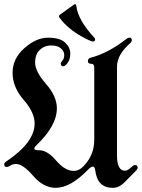

<svg xmlns="http://www.w3.org/2000/svg" viewBox="-39 -901 687 931"><path d="M0 0ZM252 -830.1 317.9 -877.4Q322.3 -880.9 325.2 -880.9Q330.1 -880.9 331.1 -872.6Q338.4 -805.2 417.5 -719.2Q422.4 -713.9 422.4 -710.4Q422.4 -699.7 411.6 -699.7Q401.4 -699.7 357.9 -723.6Q290 -761.2 250 -814.5Q247.1 -818.4 247.1 -822.5Q247.1 -826.7 252 -830.1ZM-18.6 -103.5Q-18.6 -111.3 -9.8 -117.2Q128.9 -210 128.9 -302.2Q128.9 -356 75.4 -417.2Q22 -478.5 22 -547.9Q22 -617.2 79.3 -667.7Q136.7 -718.3 194.1 -718.3Q251.5 -718.3 276.6 -694.6Q301.8 -670.9 301.8 -641.8Q301.8 -612.8 289.1 -596.2Q276.4 -579.6 267.6 -579.6Q255.9 -579.6 255.9 -592.3Q255.9 -598.6 264.2 -607.9Q272.5 -617.2 272.5 -634.8Q272.5 -652.3 256.1 -666.5Q239.7 -680.7 208.3 -680.7Q176.8 -680.7 154.1 -659.4Q131.3 -638.2 131.3 -596.4Q131.3 -554.7 184.1 -494.1Q236.8 -433.6 236.8 -376Q236.8 -291.5 137.7 -196.8Q127.4 -187 127.4 -179.7Q127.4 -172.4 151.9 -172.4Q190.4 -172.4 233.4 -122.3Q276.4 -72.3 318.4 -72.3Q345.2 -72.3 368.2 -97.2Q418 -150.4 418 -222.7V-574.2Q418 -591.8 402.6 -591.8Q387.2 -591.8 387.2 -604.7Q387.2 -617.7 400.4 -621.1Q485.8 -643.1 574.7 -712.9Q581.5 -718.3 588.4 -718.3Q600.1 -718.3 600.1 -706.5Q600.1 -698.7 591.8 -691.4Q528.3 -635.3 528.3 -578.1V-147.5Q528.3 -73.2 567.4 -73.2Q581.1 -73.2 601.6 -93.8Q608.4 -100.6 615.7 -100.6Q628.4 -100.6 628.4 -87.9Q628.4 -81.5 622.6 -75.7L564.9 -17.1Q538.6 9.8 507.3 9.8Q433.6 9.8 422.9 -74.2Q420.4 -93.3 411.4 -93.3Q402.3 -93.3 388.2 -78.6Q302.7 9.8 231.4 9.8Q171.9 9.8 122.1 -48.1Q72.3 -106 38.1 -106Q22.5 -106 6.8 -95.7Q0 -91.3 -6.8 -91.3Q-18.6 -91.3 -18.6 -103.5Z"/></svg>

Font: UnifrakturMaguntia21
Style: Book
Weight: 400
Designer: j. 'mach' wust, Gerrit Ansmann, Georg Duffner, based on a font by Peter Wiegel, original typeface by Carl Albert Fahrenw
Version: Version 2017-03-19